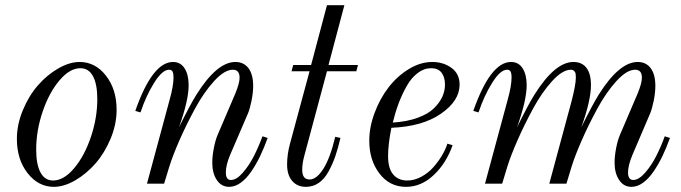

<svg xmlns="http://www.w3.org/2000/svg" viewBox="-20 -706 2618 738"><path d="M184.1 -12.2Q225.1 -12.2 264.9 -59.3Q304.7 -106.4 329.3 -179.4Q354 -252.4 354 -325.2Q354 -382.3 337.4 -413.1Q320.8 -443.8 289.1 -443.8Q248 -443.8 208.3 -396.7Q168.5 -349.6 143.8 -276.6Q119.1 -203.6 119.1 -130.9Q119.1 -73.7 135.7 -43Q152.3 -12.2 184.1 -12.2ZM187 12.2Q127.4 12.2 86.2 -40.3Q44.9 -92.8 44.9 -171.9Q44.9 -227.5 67.9 -282.7Q90.8 -337.9 125.7 -377.9Q160.6 -418 203.9 -442.9Q247.1 -467.8 286.1 -467.8Q346.2 -467.8 387.2 -415.3Q428.2 -362.8 428.2 -284.2Q428.2 -228.5 405.3 -173.3Q382.3 -118.2 347.4 -78.1Q312.5 -38.1 269.3 -12.9Q226.1 12.2 187 12.2Z M520 -273.9 500 -279.8Q565.9 -467.8 645 -467.8Q674.3 -467.8 689.7 -443.1Q705.1 -418.5 705.1 -378.9Q705.1 -320.3 668 -216.8Q711.4 -304.7 735.4 -342.8Q814 -467.8 884.8 -467.8Q917 -467.8 935.1 -443.8Q953.1 -419.9 953.1 -376Q953.1 -350.1 947 -319.6Q940.9 -289.1 933.1 -270L863.8 -108.9Q848.1 -70.8 848.1 -43Q848.1 -14.2 867.7 -14.2Q889.2 -14.2 913.8 -42.7Q938.5 -71.3 956.5 -107.2Q974.6 -143.1 988.8 -182.1L1008.8 -175.8Q995.1 -137.7 979.7 -105.7Q964.4 -73.7 945.6 -46.4Q926.8 -19 905 -3.4Q883.3 12.2 860.8 12.2Q831.1 12.2 813.5 -13.9Q795.9 -40 795.9 -81.1Q795.9 -105.5 801.8 -136Q807.6 -166.5 815.9 -186L884.8 -347.2Q900.9 -386.7 900.9 -407.2Q900.9 -438 875 -438Q842.8 -438 803 -394.3Q763.2 -350.6 729.2 -287.8Q695.3 -225.1 669.4 -166Q643.6 -106.9 630.9 -65.9L610.8 0H544.9L631.8 -321.8Q647 -376 647 -408.2Q647 -424.3 643.1 -431.2Q639.2 -438 629.9 -438Q604 -438 572.8 -388.2Q541.5 -338.4 520 -273.9Z M1106.9 -456.1H1175.8L1236.8 -686H1303.7L1242.7 -456.1H1356L1349.6 -432.1H1236.8L1149.9 -107.9Q1141.6 -77.6 1141.6 -53.2Q1141.6 -16.1 1169.9 -16.1Q1196.8 -16.1 1222.9 -57.1Q1249 -98.1 1268.6 -180.2L1288.6 -175.8Q1279.3 -135.7 1269 -106Q1258.8 -76.2 1243.2 -47.4Q1227.5 -18.6 1205.6 -3.2Q1183.6 12.2 1155.8 12.2Q1123 12.2 1103.3 -10.3Q1083.5 -32.7 1083.5 -74.2Q1083.5 -112.3 1094.7 -153.8L1169.9 -432.1H1100.6Z M1699.7 -153.8 1719.7 -147.9Q1695.3 -78.6 1647.2 -33.2Q1599.1 12.2 1540.5 12.2Q1477.5 12.2 1438.5 -39.1Q1399.4 -90.3 1399.4 -165Q1399.4 -217.3 1419.7 -271.7Q1439.9 -326.2 1472.9 -369.4Q1505.9 -412.6 1550.8 -440.2Q1595.7 -467.8 1641.6 -467.8Q1684.1 -467.8 1715.3 -445.1Q1746.6 -422.4 1746.6 -380.9Q1746.6 -318.8 1675.5 -269.3Q1604.5 -219.7 1484.4 -214.8Q1471.7 -151.4 1471.7 -106Q1471.7 -58.1 1491.5 -35.2Q1511.2 -12.2 1545.4 -12.2Q1572.8 -12.2 1599.4 -26.6Q1626 -41 1645.5 -63Q1665 -85 1679 -108.6Q1692.9 -132.3 1699.7 -153.8ZM1636.7 -443.8Q1609.9 -443.8 1585.7 -425.5Q1561.5 -407.2 1543.7 -376Q1525.9 -344.7 1512.7 -309.8Q1499.5 -274.9 1489.7 -234.9Q1544.4 -238.3 1585.2 -253.2Q1626 -268.1 1647.9 -289.8Q1669.9 -311.5 1680.2 -334.2Q1690.4 -356.9 1690.4 -380.9Q1690.4 -408.7 1677.5 -426.3Q1664.6 -443.8 1636.7 -443.8Z M1819.3 -273.9 1799.3 -279.8Q1865.2 -467.8 1944.3 -467.8Q1973.6 -467.8 1989 -443.1Q2004.4 -418.5 2004.4 -378.9Q2004.4 -320.3 1967.3 -216.8Q2010.7 -304.7 2034.7 -342.8Q2113.3 -467.8 2184.1 -467.8Q2216.8 -467.8 2234.1 -445.3Q2251.5 -422.9 2251.5 -378.9Q2251.5 -320.3 2214.4 -216.8Q2257.8 -304.7 2281.7 -342.8Q2360.4 -467.8 2431.2 -467.8Q2463.4 -467.8 2481.2 -443.8Q2499 -419.9 2499 -376Q2499 -350.1 2492.9 -319.6Q2486.8 -289.1 2479 -270L2410.2 -108.9Q2394 -69.3 2394 -43Q2394 -14.2 2414.1 -14.2Q2435.5 -14.2 2460.2 -42.7Q2484.9 -71.3 2502.9 -107.2Q2521 -143.1 2535.2 -182.1L2555.2 -175.8Q2541.5 -137.7 2526.1 -105.7Q2510.7 -73.7 2491.9 -46.4Q2473.1 -19 2451.4 -3.4Q2429.7 12.2 2407.2 12.2Q2377.4 12.2 2359.9 -13.9Q2342.3 -40 2342.3 -81.1Q2342.3 -105.5 2348.1 -136Q2354 -166.5 2362.3 -186L2431.2 -347.2Q2447.3 -386.7 2447.3 -407.2Q2447.3 -438 2421.4 -438Q2389.2 -438 2349.4 -394.3Q2309.6 -350.6 2275.6 -287.8Q2241.7 -225.1 2215.8 -166Q2189.9 -106.9 2177.2 -65.9L2157.2 0H2091.3L2177.2 -317.9Q2193.4 -381.3 2193.4 -407.2Q2193.4 -417 2192.6 -422.4Q2191.9 -427.7 2187.3 -432.9Q2182.6 -438 2174.3 -438Q2142.1 -438 2102.3 -394.3Q2062.5 -350.6 2028.6 -287.8Q1994.6 -225.1 1968.8 -166Q1942.9 -106.9 1930.2 -65.9L1910.2 0H1844.2L1931.2 -321.8Q1946.3 -376 1946.3 -408.2Q1946.3 -424.3 1942.4 -431.2Q1938.5 -438 1929.2 -438Q1903.3 -438 1872.1 -388.2Q1840.8 -338.4 1819.3 -273.9Z"/></svg>

Font: Flanker Steampunk
Style: Italic
Weight: 400
Italic angle: -12°
Designer: Alexey Kryukov, Leonardo Di Lena
Foundry: Alexey Kryukov, Leonardo Di Lena
Version: 1.210